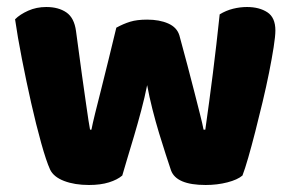

<svg xmlns="http://www.w3.org/2000/svg" viewBox="-20 -516 831 548"><path d="M329 -15Q315 -3 291 4.5Q267 12 234 12Q193 12 163 0.5Q133 -11 123 -32Q112 -56 97.5 -108Q83 -160 69 -222Q55 -284 42.5 -348Q30 -412 23 -461Q37 -475 60.5 -485.5Q84 -496 112 -496Q147 -496 169.5 -480.5Q192 -465 197 -427Q207 -351 214 -301.5Q221 -252 225.5 -220.5Q230 -189 232.5 -172.5Q235 -156 237 -146H241Q244 -162 251.5 -192.5Q259 -223 269 -262Q279 -301 290 -346.5Q301 -392 312 -437Q332 -448 351.5 -454Q371 -460 400 -460Q435 -460 460 -449Q485 -438 492 -415Q504 -371 515 -329.5Q526 -288 535 -252.5Q544 -217 551 -189.5Q558 -162 561 -146H566Q577 -223 587.5 -306Q598 -389 607 -475Q625 -486 645 -491Q665 -496 685 -496Q720 -496 743 -481Q766 -466 766 -429Q766 -413 761 -381Q756 -349 748 -309Q740 -269 729.5 -225Q719 -181 708.5 -140Q698 -99 688.5 -66Q679 -33 672 -15Q658 -3 629 4.5Q600 12 567 12Q483 12 468 -30Q462 -48 453 -75.5Q444 -103 434 -136Q424 -169 415 -204.5Q406 -240 400 -273Q393 -238 383 -200.5Q373 -163 362.5 -127.5Q352 -92 343 -62.5Q334 -33 329 -15Z"/></svg>

Font: Baloo
Style: Regular
Weight: 400
Designer: Sarang Kulkarni and Ek Type
Foundry: Ek Type
Version: Version 1.100;PS 1.000;hotconv 1.0.88;makeotf.lib2.5.647800;